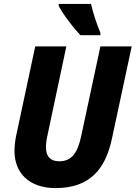

<svg xmlns="http://www.w3.org/2000/svg" viewBox="-20 -951 693 981"><path d="M391 -771H493V-783C471 -836 455 -888 445 -931H280V-921C302 -877 355 -809 391 -771ZM264 10C438 10 519 -86 552 -243L653 -714H493L396 -261C377 -167 345 -127 282 -127C237 -127 215 -152 215 -198C215 -215 217 -235 222 -257L319 -714H160L62 -255C57 -231 54 -202 54 -180C54 -66 130 10 264 10Z"/></svg>

Font: Noto Sans SemiCondensed ExtraBold
Style: Italic
Weight: 800
Width: 4
Italic angle: -12°
Designer: Monotype Design Team
Foundry: Monotype Imaging Inc.
Version: Version 2.013